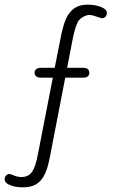

<svg xmlns="http://www.w3.org/2000/svg" viewBox="-22 -626 522 821"><path d="M257 -294H335Q347 -294 353.5 -299.5Q360 -305 360 -315Q360 -325 353.5 -330.5Q347 -336 335 -336H265L290 -465Q300 -512 312 -535Q320 -546 334 -554Q348 -562 361 -562Q367 -562 378 -559Q389 -556 400 -552Q406 -550 409 -549Q412 -548 415 -548Q423 -548 429 -554.5Q435 -561 435 -571Q435 -586 410.5 -596Q386 -606 352 -606Q304 -606 278 -574Q271 -566 266 -557Q261 -548 256.5 -536.5Q252 -525 248 -510.5Q244 -496 240 -478L212 -336H152Q140 -336 133 -330.5Q126 -325 126 -315Q126 -305 133 -299.5Q140 -294 151 -294H204L140 34Q130 88 114.5 109.5Q99 131 70 131Q51 131 32 122Q26 120 23 119Q20 118 18 118Q10 118 4 124.5Q-2 131 -2 141Q-2 156 20.5 165.5Q43 175 76 175Q102 175 121 167.5Q140 160 153.5 144Q167 128 176 103.5Q185 79 191 47Z"/></svg>

Font: Beiruti Light
Style: Regular
Weight: 300
Designer: Arlette Boutros
Foundry: Boutros
Version: Version 1.41